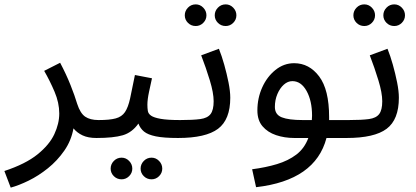

<svg xmlns="http://www.w3.org/2000/svg" viewBox="-45 -626 1904 878"><path d="M4 232 -25 156Q72 124 126.5 80Q181 36 203.5 -12.5Q226 -61 226 -107Q226 -156 204.5 -206.5Q183 -257 157 -302L230 -339Q258 -286 277.5 -237Q297 -188 308 -151Q322 -108 344.5 -92.5Q367 -77 406 -77Q427 -77 436.5 -65.5Q446 -54 446 -38Q446 -22 432 -8.5Q418 5 396 5Q358 5 332.5 -7Q307 -19 291 -39Q281 17 249 63Q217 109 174 143.5Q131 178 86 200Q41 222 4 232Z M648 194Q627 194 612.5 179.5Q598 165 598 145Q598 125 612.5 110Q627 95 648 95Q668 95 682.5 110Q697 125 697 145Q697 165 682.5 179.5Q668 194 648 194ZM511 194Q490 194 475.5 179.5Q461 165 461 145Q461 125 475.5 110Q490 95 511 95Q531 95 545.5 110Q560 125 560 145Q560 165 545.5 179.5Q531 194 511 194Z M396 5 406 -77Q456 -77 484 -84.5Q512 -92 526.5 -113.5Q541 -135 550 -176Q559 -217 572 -283L650 -268Q644 -241 636.5 -206Q629 -171 629 -147Q629 -132 631 -119Q633 -106 646 -97Q659 -88 690 -82.5Q721 -77 779 -77Q800 -77 809.5 -65.5Q819 -54 819 -38Q819 -22 805 -8.5Q791 5 769 5Q704 5 667.5 -2.5Q631 -10 613.5 -24.5Q596 -39 588 -61Q559 -20 516.5 -7.5Q474 5 396 5Z M987 -507Q966 -507 951.5 -521.5Q937 -536 937 -556Q937 -576 951.5 -591Q966 -606 987 -606Q1007 -606 1021.5 -591Q1036 -576 1036 -556Q1036 -536 1021.5 -521.5Q1007 -507 987 -507ZM850 -507Q829 -507 814.5 -521.5Q800 -536 800 -556Q800 -576 814.5 -591Q829 -606 850 -606Q870 -606 884.5 -591Q899 -576 899 -556Q899 -536 884.5 -521.5Q870 -507 850 -507Z M769 5 779 -77Q838 -77 871 -81.5Q904 -86 918 -104.5Q932 -123 932 -163Q932 -201 914.5 -258.5Q897 -316 875 -373L956 -403Q969 -371 980.5 -330Q992 -289 1000 -249Q1008 -209 1008 -179Q1008 -79 952 -37Q896 5 769 5Z M1126 230 1108 148Q1170 140 1221.5 124.5Q1273 109 1310 81Q1347 53 1365 5H1301Q1256 5 1217.5 -8Q1179 -21 1155.5 -48.5Q1132 -76 1132 -121Q1132 -177 1154 -226Q1176 -275 1214.5 -306Q1253 -337 1300 -337Q1369 -337 1414.5 -276.5Q1460 -216 1460 -91Q1460 -84 1460 -77H1550Q1571 -77 1580.5 -65.5Q1590 -54 1590 -38Q1590 -22 1576 -8.5Q1562 5 1540 5H1448Q1397 199 1126 230ZM1339 -77H1381Q1382 -87 1382 -97Q1382 -165 1357 -210Q1332 -255 1292 -255Q1271 -255 1253 -239Q1235 -223 1223.5 -196Q1212 -169 1212 -137Q1212 -102 1243.5 -89.5Q1275 -77 1339 -77Z M1758 -507Q1737 -507 1722.5 -521.5Q1708 -536 1708 -556Q1708 -576 1722.5 -591Q1737 -606 1758 -606Q1778 -606 1792.5 -591Q1807 -576 1807 -556Q1807 -536 1792.5 -521.5Q1778 -507 1758 -507ZM1621 -507Q1600 -507 1585.5 -521.5Q1571 -536 1571 -556Q1571 -576 1585.5 -591Q1600 -606 1621 -606Q1641 -606 1655.5 -591Q1670 -576 1670 -556Q1670 -536 1655.5 -521.5Q1641 -507 1621 -507Z M1540 5 1550 -77Q1609 -77 1642 -81.5Q1675 -86 1689 -104.5Q1703 -123 1703 -163Q1703 -201 1685.5 -258.5Q1668 -316 1646 -373L1727 -403Q1740 -371 1751.5 -330Q1763 -289 1771 -249Q1779 -209 1779 -179Q1779 -79 1723 -37Q1667 5 1540 5Z"/></svg>

Font: Noto Sans Living
Style: Regular
Weight: 400
Designer: Monotype Design Team
Foundry: Monotype Imaging Inc.
Version: Version 2.013; ttfautohint (v1.8.4.7-5d5b)